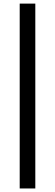

<svg xmlns="http://www.w3.org/2000/svg" viewBox="-20 -793 308 1070"><path d="M89.8 257.3V-772.9H176.8V257.3Z"/></svg>

Font: Akatab ExtraBold
Style: Regular
Weight: 800
Designer: SIL International
Foundry: SIL International
Version: Version 3.000